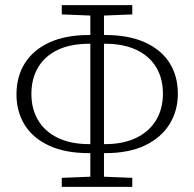

<svg xmlns="http://www.w3.org/2000/svg" viewBox="-20 -710 755 746"><path d="M326 -115Q233 -115 170 -144.5Q107 -174 75.5 -225.5Q44 -277 44 -343Q44 -413 77 -465Q110 -517 173 -545.5Q236 -574 326 -574H349V-540H327Q254 -540 204 -516Q154 -492 128 -448Q102 -404 102 -345Q102 -287 128 -243Q154 -199 204.5 -174.5Q255 -150 327 -150H349V-115ZM366 -115V-150H388Q460 -150 510.5 -175Q561 -200 587 -244Q613 -288 613 -346Q613 -405 587 -448.5Q561 -492 510.5 -516Q460 -540 388 -540H366V-574H388Q480 -574 543 -545.5Q606 -517 638.5 -466Q671 -415 671 -346Q671 -280 639 -228Q607 -176 544.5 -145.5Q482 -115 388 -115ZM220 16V-19L346 -24H370L494 -19V16ZM346 -649 220 -654V-690H494V-654L370 -649ZM331 16V-690H384V16Z"/></svg>

Font: Source Serif 4 Light
Style: Regular
Weight: 300
Designer: Frank Grießhammer
Foundry: Adobe Systems Incorporated
Version: Version 4.004;hotconv 1.0.116;makeotfexe 2.5.65601